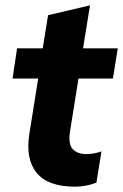

<svg xmlns="http://www.w3.org/2000/svg" viewBox="-20 -688 461 719"><path d="M261 11Q159 11 117 -41Q75 -93 90 -187L123 -394H27L44 -507H140L160 -631L317 -668L291 -507H421L403 -394H274L242 -195Q235 -148 252.5 -129.5Q270 -111 303 -111Q319 -111 332 -113.5Q345 -116 360 -121L341 -4Q320 4 300 7.5Q280 11 261 11Z"/></svg>

Font: Mulish ExtraLight ExtraBold
Style: Italic
Weight: 800
Italic angle: -9°
Version: Version 3.603